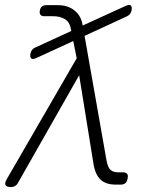

<svg xmlns="http://www.w3.org/2000/svg" viewBox="-20 -751 640 781"><path d="M53 -7Q49 1 41.5 5.5Q34 10 25 10Q7 10 2.5 2Q-2 -6 8 -23L292 -514L278 -584L130 -516Q114 -508 107.5 -513Q101 -518 104 -534Q106 -542 110 -547.5Q114 -553 122 -557L270 -625L267 -639Q262 -663 242.5 -674Q223 -685 197 -685H161Q149 -685 144.5 -691Q140 -697 142 -708Q144 -719 150.5 -724.5Q157 -730 169 -730H216Q256 -730 283 -708.5Q310 -687 316 -649V-647L489 -726Q505 -734 511.5 -729Q518 -724 515 -708Q513 -700 509 -694.5Q505 -689 497 -685L324 -605L413 -100Q418 -71 429 -60.5Q440 -50 461 -50H479Q492 -50 497 -44Q502 -38 499 -25Q497 -12 490 -6Q483 0 470 0H452Q410 0 389 -20.5Q368 -41 361 -80L302 -445Z"/></svg>

Font: Maple Mono Thin
Style: Italic
Weight: 250
Italic angle: -10°
Monospace: yes
Designer: subframe7536
Version: Version 7.000